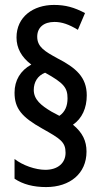

<svg xmlns="http://www.w3.org/2000/svg" viewBox="-20 -779 416 779"><path d="M39 -403C39 -339 68 -304 152 -257C225 -216 246 -203 246 -159C246 -118 215 -90 164 -90C124 -90 72 -108 39 -134V-54C73 -31 116 -20 167 -20C264 -20 331 -75 331 -164C331 -207 315 -241 276 -273C313 -298 332 -341 332 -392C332 -466 288 -504 212 -543C163 -570 131 -588 131 -630C131 -667 157 -690 201 -690C231 -690 260 -680 296 -658L325 -726C281 -749 246 -759 199 -759C115 -759 47 -711 47 -627C47 -584 67 -547 107 -517C63 -493 39 -453 39 -403ZM117 -414C117 -445 132 -472 163 -484C239 -442 254 -423 254 -380C254 -349 244 -325 221 -309L189 -326C147 -351 117 -375 117 -414Z"/></svg>

Font: Noto Sans Gujarati ExtraCondensed Medium
Style: Regular
Weight: 500
Width: 2
Designer: Jelle Bosma - Monotype Design Team, Universal Thirst
Foundry: Monotype Imaging Inc.
Version: Version 2.106